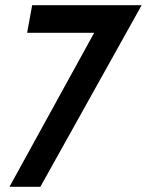

<svg xmlns="http://www.w3.org/2000/svg" viewBox="-20 -720 566 740"><path d="M16.5 0 368.5 -640 393 -593.5H84.5L104 -700H526L135.5 0Z"/></svg>

Font: Cabin SemiCondensedSemiBold
Style: Italic
Weight: 600
Width: 4
Italic angle: -10°
Designer: Pablo Impallari
Foundry: Pablo Impallari. http://www.impallari.com Igino Marini. http://www.ikern.com
Version: Version 3.001